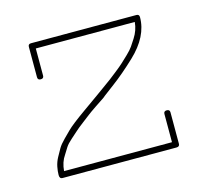

<svg xmlns="http://www.w3.org/2000/svg" viewBox="-66 -446 551 519"><g transform="rotate(-15 210.0 -187.0)"><path d="M368 0H49Q41 0 41 -10.5Q41 -21 43.5 -33.5Q46 -46 52.5 -58Q59 -70 64.5 -79.5Q70 -89 82 -101Q82 -101 101 -120Q114 -133 153.5 -161Q193 -189 198.5 -193Q204 -197 220 -208.5Q236 -220 242 -224.5Q248 -229 262.5 -240.5Q277 -252 284 -258.5Q291 -265 302.5 -276Q314 -287 319.5 -295Q325 -303 332 -314Q345 -334 347 -357H70V-281Q70 -273 61.5 -273Q53 -273 53 -281V-366Q53 -374 61 -374H356Q364 -374 364 -366Q364 -312 312 -263Q277 -230 247.5 -208Q218 -186 217 -185Q214 -182 208.5 -178.5Q203 -175 186 -163.5Q169 -152 162 -146.5Q155 -141 140.5 -130Q126 -119 119 -112.5Q112 -106 100.5 -96Q89 -86 83.5 -77.5Q78 -69 72 -59Q60 -42 58 -17H360V-96Q360 -104 368.5 -104Q377 -104 377 -96V-8Q377 0 368 0Z"/></g></svg>

Font: Flamenco Light
Style: Regular
Weight: 300
Designer: Luciano Vergara
Foundry: Luciano Vergara
Version: Version 1.003